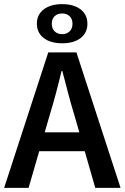

<svg xmlns="http://www.w3.org/2000/svg" viewBox="-22 -907 602 927"><path d="M-2 0 211 -654H347L560 0H438L338 -348Q322 -400 307.5 -455Q293 -510 279 -564H275Q262 -509 247.5 -454.5Q233 -400 217 -348L116 0ZM124 -177V-268H432V-177ZM278 -698Q222 -698 189 -723.5Q156 -749 156 -793Q156 -836 189 -861.5Q222 -887 278 -887Q335 -887 367.5 -861.5Q400 -836 400 -792Q400 -749 367.5 -723.5Q335 -698 278 -698ZM278 -742Q300 -742 314 -755.5Q328 -769 328 -792Q328 -816 314 -829Q300 -842 278 -842Q256 -842 242 -829Q228 -816 228 -792Q228 -769 242 -755.5Q256 -742 278 -742Z"/></svg>

Font: Source Sans 3 SemiBold
Style: Regular
Weight: 600
Designer: Paul D. Hunt
Foundry: Adobe
Version: Version 3.046;hotconv 1.0.118;makeotfexe 2.5.65603